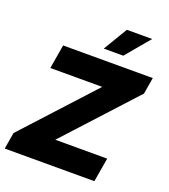

<svg xmlns="http://www.w3.org/2000/svg" viewBox="-167 -1075 1054 1195"><g transform="rotate(20 360.0 -477.5)"><path d="M4.3 0 22.7 -109.4 443.2 -568.2H99.4L126.4 -727.3H720.2L701.7 -617.9L281.2 -159.1H625L598 0ZM370.7 -795.5 465.9 -954.5H633.5L500 -795.5Z"/></g></svg>

Font: Inter P Black
Style: Italic
Weight: 900
Italic angle: -9.40001°
Designer: Rasmus Andersson
Foundry: rsms
Version: Version 3.018;git-588b23468